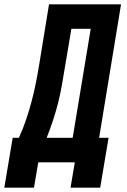

<svg xmlns="http://www.w3.org/2000/svg" viewBox="-69 -755 589 893"><path d="M-49 118 -10 -114H19Q38 -156 52.5 -199Q67 -242 78.5 -285.5Q90 -329 98.5 -372.5Q107 -416 114 -459L159 -735H494L392 -114H436L397 118H259L279 0H109L89 118ZM148 -114H269L353 -621H263L233 -443Q226 -401 219 -360Q212 -319 201.5 -277.5Q191 -236 177.5 -195Q164 -154 148 -114Z"/></svg>

Font: Iosevka Curly Heavy
Style: Italic
Weight: 900
Italic angle: -9°
Monospace: yes
Designer: Belleve Invis
Foundry: Belleve Invis
Version: Version 22.1.2; ttfautohint (v1.8.4)